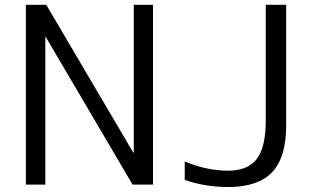

<svg xmlns="http://www.w3.org/2000/svg" viewBox="-20 -750 1258 780"><path d="M1059.6 -730.5H1142.6V-240.2Q1142.6 -110.4 1085.4 -50.3Q1028.3 9.8 907.2 9.8Q811.5 9.8 730.5 -19.5V-93.8Q820.3 -56.6 907.2 -56.6Q986.3 -56.6 1022.9 -104Q1059.6 -151.4 1059.6 -259.8ZM85 0V-730.5H168L521.5 -129.9H523.4V-730.5H601.6V0H518.6L166 -599.6H164.1V0Z"/></svg>

Font: Gen Shin Gothic Normal
Style: Regular
Weight: 300
Designer: [Source Han Sans]
Ryoko NISHIZUKA  (kana & ideographs); Paul D. Hunt (Latin, Greek & Cyrillic); Wenlong ZHANG  (bopomofo
Version: Version 1.002.20150607